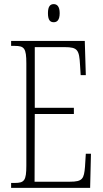

<svg xmlns="http://www.w3.org/2000/svg" viewBox="-20 -913 500 933"><path d="M241 -805C257 -805 270 -815 270 -849C270 -882 257 -893 241 -893C224 -893 213 -882 213 -849C213 -815 224 -805 241 -805ZM34 0H418L422 -166H397L393 -102C388 -45 382 -30 320 -30H148L149 -359H339V-389H149V-684H294C358 -684 365 -670 369 -596L372 -548H397L392 -714H34V-690H51C98 -690 108 -679 108 -605V-108C108 -35 98 -24 51 -24H34Z"/></svg>

Font: Noto Serif Georgian ExtraCondensed ExtraLight
Style: Regular
Weight: 200
Width: 2
Designer: Monotype Design Team, Akaki Razmadze
Foundry: Google LLC
Version: Version 2.003